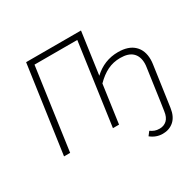

<svg xmlns="http://www.w3.org/2000/svg" viewBox="-184 -893 1335 1306"><g transform="rotate(-30 483.0 -240.5)"><path d="M917 -276Q917 -259 914 -239L880 0L869 77Q860 140 824.5 171.5Q789 203 737 203Q685 203 643 169L666 139Q682 150 697.5 156Q713 162 736 162Q769 162 792 141Q815 120 821 74L832 0L866 -241Q869 -259 869 -274Q869 -329 837.5 -359Q806 -389 742 -389Q687 -389 641 -366.5Q595 -344 551 -299L509 0H461L551 -641H215L125 0H77L174 -684H605L559 -355Q640 -431 749 -431Q830 -431 873.5 -390Q917 -349 917 -276Z"/></g></svg>

Font: Fira Sans ExtraLight
Style: Italic
Weight: 275
Italic angle: -8°
Designer: Carrois Corporate & Edenspiekermann AG
Foundry: Carrois Corporate GbR & Edenspiekermann AG
Version: Version 4.203